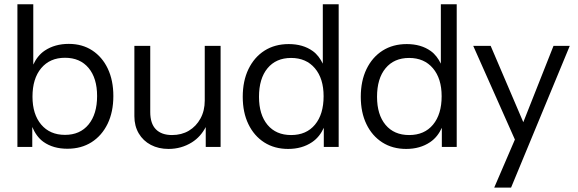

<svg xmlns="http://www.w3.org/2000/svg" viewBox="-20 -687 2686 893"><path d="M481.4 -367.7C464.2 -403.9 440 -432.2 409 -452.5C378 -472.8 341.6 -482.9 299.8 -482.9C256.7 -482.9 219.7 -472.5 188.7 -452C163.9 -435.6 147.2 -412.8 134.8 -386.6V-667.3H61V-3.5H130.1V-96.4C142.1 -68.5 158.1 -44.4 181.8 -27.4C211.9 -5.9 249.1 4.8 293.3 4.8C336.3 4.8 373.8 -5.3 405.8 -25.6C437.7 -45.9 462.6 -74.4 480.5 -111.2C498.3 -148.1 507.2 -191.1 507.2 -240.4C507.2 -288.9 498.6 -331.3 481.4 -367.6ZM392 -108.1C365.5 -75.8 329 -59.7 282.3 -59.7C235.5 -59.7 198.7 -75.7 171.6 -107.6C144.6 -139.6 131.1 -182.9 131.1 -237.6C131.1 -293.5 144.6 -337.6 171.6 -369.9C198.7 -402.2 235.5 -418.3 282.3 -418.3C329 -418.3 365.5 -402.5 392 -370.9C418.4 -339.3 431.6 -295.7 431.6 -240.5C431.6 -184.5 418.4 -140.4 392 -108.1Z M932.3 -473.7V-219.3C932.3 -187.9 925.7 -160.1 912.4 -135.8C899.2 -111.6 881.2 -92.7 858.5 -79.1C835.8 -65.6 809.7 -58.9 780.2 -58.9C747.6 -58.9 722.5 -67.8 705 -85.6C687.5 -103.4 678.8 -130.2 678.8 -165.8V-473.7H605V-146.4C605 -116.2 611.8 -89.7 625.3 -66.6C638.8 -43.6 657.6 -25.8 681.5 -13.2C705.5 -0.6 732.8 5.7 763.6 5.7C803.5 5.7 839.8 -4.5 872.3 -24.8C900.8 -42.6 921.5 -66.9 936.9 -96V-3.6H1006V-473.7Z M1481.4 -667.3V-391C1469.8 -414.2 1455.2 -434.9 1434.4 -449.7C1404.3 -471.2 1367.1 -482 1322.9 -482C1279.8 -482 1242.4 -471.8 1210.4 -451.6C1178.4 -431.2 1153.6 -402.6 1135.7 -365.8C1117.9 -329 1109 -285.9 1109 -236.8C1109 -188.1 1117.8 -145.7 1135.3 -109.6C1152.8 -73.2 1177.4 -45 1209 -24.7C1240.7 -4.5 1277.7 5.7 1320.1 5.7C1363.1 5.7 1400.2 -4.8 1431.2 -25.7C1456.5 -42.6 1473.6 -65.8 1486 -92.6V-3.5H1555.2V-667.3ZM1445 -107.2C1418.3 -75 1381.3 -58.9 1333.9 -58.9C1287.2 -58.9 1250.7 -74.7 1224.2 -106.3C1197.8 -138 1184.6 -181.5 1184.6 -236.8C1184.6 -293.2 1197.8 -337.6 1224.2 -369.5C1250.7 -401.5 1287.2 -417.5 1333.9 -417.5C1380.6 -417.5 1417.5 -401.5 1444.6 -369.5C1471.6 -337.6 1485.1 -294.3 1485.1 -239.5C1485.1 -183.6 1471.8 -139.5 1445 -107.2Z M2030.4 -667.3V-391C2018.8 -414.2 2004.2 -434.9 1983.4 -449.7C1953.3 -471.2 1916.1 -482 1871.9 -482C1828.8 -482 1791.4 -471.8 1759.4 -451.6C1727.4 -431.2 1702.6 -402.6 1684.7 -365.8C1666.9 -329 1658 -285.9 1658 -236.8C1658 -188.1 1666.8 -145.7 1684.3 -109.6C1701.8 -73.2 1726.4 -45 1758 -24.7C1789.7 -4.5 1826.7 5.7 1869.1 5.7C1912.1 5.7 1949.2 -4.8 1980.2 -25.7C2005.5 -42.6 2022.6 -65.8 2035 -92.6V-3.5H2104.2V-667.3ZM1994 -107.2C1967.3 -75 1930.3 -58.9 1882.9 -58.9C1836.2 -58.9 1799.7 -74.7 1773.2 -106.3C1746.8 -138 1733.6 -181.5 1733.6 -236.8C1733.6 -293.2 1746.8 -337.6 1773.2 -369.5C1799.7 -401.5 1836.2 -417.5 1882.9 -417.5C1929.6 -417.5 1966.5 -401.5 1993.6 -369.5C2020.6 -337.6 2034.1 -294.3 2034.1 -239.5C2034.1 -183.6 2020.8 -139.5 1994 -107.2Z M2554.4 -473.7 2413.9 -118.7 2262.1 -473.7H2181L2374.8 -37.9L2278.7 185.4H2357.1L2630 -473.7Z"/></svg>

Font: Diatome Awesome Regular
Style: Regular
Weight: 400
Designer: 15.100.17
Foundry: 15.100.17
Version: Version 1.008;Fontself Maker 3.5.8